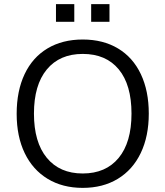

<svg xmlns="http://www.w3.org/2000/svg" viewBox="-20 -905 804 933"><path d="M61 -352Q61 -463 99.5 -544.5Q138 -626 210.5 -669.5Q283 -713 382 -713Q481 -713 553.5 -669.5Q626 -626 664.5 -544.5Q703 -463 703 -353Q703 -243 664 -161.5Q625 -80 552.5 -36Q480 8 382 8Q284 8 211.5 -36Q139 -80 100 -161Q61 -242 61 -352ZM619 -353Q619 -493 557 -568Q495 -643 382 -643Q270 -643 207.5 -567.5Q145 -492 145 -353Q145 -214 207.5 -138Q270 -62 382 -62Q494 -62 556.5 -137.5Q619 -213 619 -353ZM252 -885H341V-799H252ZM423 -885H512V-799H423Z"/></svg>

Font: wassup Sans
Style: Regular
Weight: 400
Version: Version 2.001